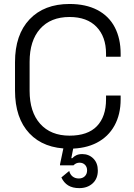

<svg xmlns="http://www.w3.org/2000/svg" viewBox="-20 -734 674 966"><path d="M55.5 -421.2Q55.5 -559.5 128.8 -636.8Q202 -714 330 -714Q411.8 -714 469.8 -683.8Q527.8 -653.5 557.4 -596.9Q587 -540.2 587 -463.5V-448.5H513.5V-464Q513.5 -549.2 465.6 -598.9Q417.8 -648.5 330 -648.5Q234.8 -648.5 181.9 -589Q129 -529.5 129 -423.2V-276.8Q129 -170.5 182.2 -111Q235.5 -51.5 330 -51.5Q421.5 -51.5 467.5 -99.2Q513.5 -147 513.5 -233.8V-253.5H587V-234.2Q587 -158.2 555.9 -102Q524.8 -45.8 467.1 -15.9Q409.5 14 330 14Q200.5 14 128 -62.9Q55.5 -139.8 55.5 -278.8ZM357.2 -32 338.8 61.8H344Q351.8 52.8 364.1 47Q376.5 41.2 393.8 41.2Q427 41.2 449.6 63.6Q472.2 86 472.2 124.2Q472.2 164.8 446.1 188.6Q420 212.5 378.8 212.5Q345 212.5 323 198.9Q301 185.2 288.8 158.8L328.2 126Q332.5 143.5 345.1 153.8Q357.8 164 376.8 164Q394.8 164 406.5 152.9Q418.2 141.8 418.2 123Q418.2 105.8 407.5 95.1Q396.8 84.5 380.2 84.5Q362.5 84.5 349.8 97.8H282V92.5L308.2 -32Z"/></svg>

Font: Space Grotesk Variable
Style: Regular
Weight: 400
Designer: Florian Karsten (Space Grotesk), Colophon Foundry (Space Mono)
Foundry: Florian Karsten
Version: Version 1.106